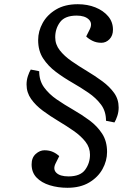

<svg xmlns="http://www.w3.org/2000/svg" viewBox="-20 -735 656 911"><path d="M543 -225Q543 -204 536.5 -184.5Q530 -165 523 -154L483 -162Q483 -207 459.5 -238.5Q436 -270 399.5 -295Q363 -320 322 -343.5Q281 -367 244.5 -394.5Q208 -422 184.5 -458Q161 -494 161 -545Q161 -587 182.5 -626Q204 -665 246 -690Q288 -715 349 -715Q395 -715 432.5 -700Q470 -685 493 -658Q516 -631 516 -594Q516 -566 499.5 -549Q483 -532 461 -532Q438 -532 419.5 -541Q401 -550 389 -562L406 -596Q420 -625 401 -643Q382 -661 344 -661Q288 -661 265 -630Q242 -599 242 -558Q242 -524 263.5 -496.5Q285 -469 319.5 -445Q354 -421 392.5 -398Q431 -375 465.5 -349.5Q500 -324 521.5 -294Q543 -264 543 -225ZM106 -334Q106 -355 112.5 -374.5Q119 -394 126 -405L166 -397Q166 -352 189.5 -320Q213 -288 249.5 -263Q286 -238 327 -214.5Q368 -191 404.5 -164Q441 -137 464.5 -101Q488 -65 488 -14Q488 28 466.5 67Q445 106 403 131Q361 156 300 156Q255 156 216 144Q177 132 153.5 107.5Q130 83 130 45Q130 13 149.5 -4.5Q169 -22 191 -22Q214 -22 231.5 -14Q249 -6 261 6L244 40Q230 68 247.5 85Q265 102 305 102Q361 102 384 70.5Q407 39 407 -1Q407 -35 385.5 -62.5Q364 -90 329.5 -114Q295 -138 256.5 -161Q218 -184 183.5 -209.5Q149 -235 127.5 -265.5Q106 -296 106 -334Z"/></svg>

Font: Literata 12pt
Style: Italic
Weight: 400
Italic angle: -2°
Designer: Latin by Veronika Burian and Jose Scaglione. Greek by Irene Vlachou. Cyrillic by Vera Evstafieva
Foundry: TypeTogether
Version: Version 3.002